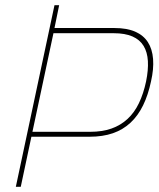

<svg xmlns="http://www.w3.org/2000/svg" viewBox="-20 -720 611 740"><path d="M421 -612H190L208 -700H190L41 0H60L101 -193H325Q376 -193 415 -206.5Q454 -220 483 -247Q512 -274 531.5 -314Q551 -354 562 -406Q573 -454 570 -492.5Q567 -531 550 -557.5Q533 -584 501 -598Q469 -612 421 -612ZM105 -212 186 -592H418Q462 -592 490.5 -579.5Q519 -567 533.5 -543Q548 -519 550 -484.5Q552 -450 543 -406Q533 -359 515.5 -322.5Q498 -286 471.5 -261.5Q445 -237 409.5 -224.5Q374 -212 328 -212Z"/></svg>

Font: Advent Pro Thin
Style: Italic
Weight: 250
Italic angle: -12°
Version: Version 3.000